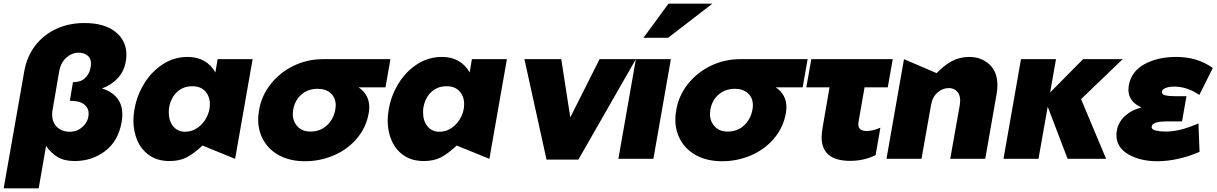

<svg xmlns="http://www.w3.org/2000/svg" viewBox="-44 -862 6605 1042"><path d="M239 -242Q239 -198 265.5 -172.5Q292 -147 334 -147Q377 -147 407 -176.5Q437 -206 437 -246Q437 -277 412 -296Q387 -315 335 -315L352 -416Q394 -416 415.5 -436.5Q437 -457 443.5 -479.5Q450 -502 450 -516Q450 -546 430.5 -561Q411 -576 383 -576Q347 -576 317 -550Q287 -524 278 -479L242 -270Q239 -255 239 -242ZM361 12Q304 12 267.5 -10.5Q231 -33 206 -70L166 160H-24L88 -477Q102 -555 146.5 -613.5Q191 -672 260 -704.5Q329 -737 414 -737Q522 -737 582 -689.5Q642 -642 642 -565Q642 -548 639 -530Q630 -475 595 -437.5Q560 -400 509 -382Q562 -366 591 -330.5Q620 -295 620 -240Q620 -219 616 -199Q598 -96 526.5 -42Q455 12 361 12Z M1000 -394Q1045 -394 1070 -366.5Q1095 -339 1095 -296Q1095 -260 1077.5 -225.5Q1060 -191 1029 -169Q998 -147 961 -147Q920 -147 896 -176.5Q872 -206 872 -252Q872 -270 874 -279Q883 -331 916.5 -362.5Q950 -394 1000 -394ZM1327 -541H1137L1125 -469Q1076 -553 975 -553Q900 -553 839 -513Q778 -473 738.5 -408.5Q699 -344 686 -270Q680 -239 680 -208Q680 -148 702 -98Q724 -48 768 -18Q812 12 876 12Q930 12 968 -7.5Q1006 -27 1055 -72L1232 0Z M1960 -280Q1960 -265 1957 -248Q1943 -169 1892 -109.5Q1841 -50 1767 -18.5Q1693 13 1611 13Q1534 13 1476.5 -16Q1419 -45 1388 -97Q1357 -149 1357 -214Q1357 -236 1362 -264Q1375 -342 1424.5 -405Q1474 -468 1548.5 -504.5Q1623 -541 1710 -541H2075L2048 -388H1902Q1960 -349 1960 -280ZM1775 -264Q1778 -278 1778 -290Q1778 -331 1751.5 -355.5Q1725 -380 1680 -380Q1628 -380 1592 -349Q1556 -318 1547 -266Q1545 -252 1545 -244Q1545 -204 1570.5 -176Q1596 -148 1641 -148Q1693 -148 1729 -180.5Q1765 -213 1775 -264Z M2380 -394Q2425 -394 2450 -366.5Q2475 -339 2475 -296Q2475 -260 2457.5 -225.5Q2440 -191 2409 -169Q2378 -147 2341 -147Q2300 -147 2276 -176.5Q2252 -206 2252 -252Q2252 -270 2254 -279Q2263 -331 2296.5 -362.5Q2330 -394 2380 -394ZM2707 -541H2517L2505 -469Q2456 -553 2355 -553Q2280 -553 2219 -513Q2158 -473 2118.5 -408.5Q2079 -344 2066 -270Q2060 -239 2060 -208Q2060 -148 2082 -98Q2104 -48 2148 -18Q2192 12 2256 12Q2310 12 2348 -7.5Q2386 -27 2435 -72L2612 0Z M3407 -541H3210L3051 -225L3002 -541H2802L2922 4H3095Z M3597 -541H3407L3312 0H3502ZM3448 -657H3582L3822 -842H3584Z M4224 -280Q4224 -265 4221 -248Q4207 -169 4156 -109.5Q4105 -50 4031 -18.5Q3957 13 3875 13Q3798 13 3740.5 -16Q3683 -45 3652 -97Q3621 -149 3621 -214Q3621 -236 3626 -264Q3639 -342 3688.5 -405Q3738 -468 3812.5 -504.5Q3887 -541 3974 -541H4339L4312 -388H4166Q4224 -349 4224 -280ZM4039 -264Q4042 -278 4042 -290Q4042 -331 4015.5 -355.5Q3989 -380 3944 -380Q3892 -380 3856 -349Q3820 -318 3811 -266Q3809 -252 3809 -244Q3809 -204 3834.5 -176Q3860 -148 3905 -148Q3957 -148 3993 -180.5Q4029 -213 4039 -264Z M4801 -541 4774 -388H4648L4616 -205Q4614 -193 4614 -188Q4614 -151 4659 -151Q4693 -151 4734 -169L4708 -20Q4644 11 4570 11Q4415 11 4415 -118Q4415 -138 4420 -168L4458 -388H4332L4359 -541Z M5369 -400Q5369 -473 5325 -513Q5281 -553 5216 -553Q5163 -553 5120 -529Q5077 -505 5039 -465L4862 -541L4767 0H4957L5009 -293Q5016 -335 5043.5 -359.5Q5071 -384 5105 -384Q5133 -384 5150 -366Q5167 -348 5167 -316Q5167 -309 5165 -293L5113 0H5303L5365 -354Q5369 -375 5369 -400Z M5687 -541H5497L5402 0H5592L5642 -283L5750 0H5959L5823 -324L6049 -541H5834L5655 -360Z M6281 -148Q6320 -148 6360.5 -157.5Q6401 -167 6460 -192L6466 -38Q6409 -13 6350 0Q6291 13 6237 13Q6144 13 6079.5 -24.5Q6015 -62 6015 -128Q6015 -182 6051 -222Q6087 -262 6151 -279Q6080 -310 6080 -376Q6080 -383 6082 -399Q6096 -475 6167.5 -514Q6239 -553 6339 -553Q6455 -553 6538 -493L6465 -347Q6398 -392 6329 -392Q6299 -392 6280.5 -384Q6262 -376 6262 -362Q6262 -349 6281 -344.5Q6300 -340 6334 -340H6395L6371 -203H6286Q6206 -203 6206 -172Q6206 -159 6229 -153.5Q6252 -148 6281 -148Z"/></svg>

Font: Geom Black
Style: Bold Italic
Weight: 900
Italic angle: -10°
Version: Version 1.102